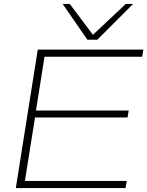

<svg xmlns="http://www.w3.org/2000/svg" viewBox="-20 -951 745 971"><path d="M60 0 171 -700H705L699 -664H205L162 -392H631L625 -357H157L106 -36H621L615 0ZM653 -931 472 -750H422L297 -931H333L450 -775L616 -931Z"/></svg>

Font: Georama Extended ExtraLight
Style: Italic
Weight: 200
Width: 7
Italic angle: -9°
Designer: Jean-Baptiste Levee
Foundry: Production Type
Version: Version 1.000